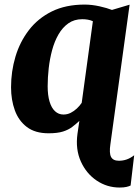

<svg xmlns="http://www.w3.org/2000/svg" viewBox="-20 -586 621 860"><path d="M515.5 254Q459.5 254 413 222.8Q366.5 191.5 342 137Q317.5 82.5 327 13.5L335.5 -44.5Q320.5 -30.5 303.5 -17.5Q286.5 -4.5 262 3.2Q237.5 11 197.5 11Q137.5 11 100.5 -17Q63.5 -45 46.5 -91.8Q29.5 -138.5 29.5 -195Q29.5 -266 49.2 -332.2Q69 -398.5 109.5 -451.2Q150 -504 212.2 -534.8Q274.5 -565.5 359 -565.5Q391 -565.5 425.8 -557.8Q460.5 -550 481.5 -541.5L560.5 -565L474.5 60Q468.5 100 477.5 117Q486.5 134 512.5 134Q531 134 547.5 128.2Q564 122.5 581 109.5L565 245Q558 248.5 546.5 251.2Q535 254 515.5 254ZM264 -73Q281.5 -73 296.5 -80.5Q311.5 -88 324.5 -100.2Q337.5 -112.5 346 -125.5L396 -491Q385 -496 373 -498Q361 -500 348.5 -500Q312.5 -500 286.2 -481.5Q260 -463 242 -431.8Q224 -400.5 213.5 -361.5Q203 -322.5 198.2 -280.5Q193.5 -238.5 193.5 -199.5Q193.5 -159.5 202 -131Q210.5 -102.5 226.5 -87.8Q242.5 -73 264 -73Z"/></svg>

Font: Merriweather 24pt Black
Style: Italic
Weight: 900
Italic angle: -7.8°
Designer: Eben Sorkin
Foundry: Eben Sorkin
Version: Version 2.101